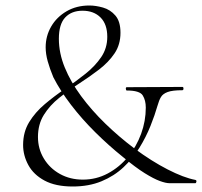

<svg xmlns="http://www.w3.org/2000/svg" viewBox="-20 -666 734 698"><path d="M64 -139Q64 -186 86 -222Q108 -258 143 -287.5Q178 -317 217 -343.5Q256 -370 291 -398Q326 -426 348 -458.5Q370 -491 370 -532Q370 -578 345.5 -602.5Q321 -627 280 -627Q240 -627 217 -602.5Q194 -578 194 -525Q194 -473 215.5 -420.5Q237 -368 275 -316.5Q313 -265 363 -216.5Q413 -168 469 -126Q531 -80 589.5 -50Q648 -20 690 -12Q695 -11 694 -5.5Q693 0 690 0Q670 0 644.5 0Q619 0 596 0Q583 0 561 -8Q539 -16 506 -36.5Q473 -57 426 -96Q375 -137 326.5 -185Q278 -233 238.5 -284.5Q199 -336 174 -385Q161 -416 153.5 -443Q146 -470 146 -494Q146 -535 166 -569.5Q186 -604 222 -625Q258 -646 305 -646Q328 -646 354.5 -638.5Q381 -631 399.5 -609.5Q418 -588 418 -547Q418 -504 396.5 -472Q375 -440 340.5 -413.5Q306 -387 268 -362.5Q230 -338 195.5 -310.5Q161 -283 139.5 -248.5Q118 -214 118 -168Q118 -125 139.5 -89.5Q161 -54 198 -33.5Q235 -13 281 -13Q330 -13 372 -35.5Q414 -58 445 -95.5Q476 -133 493 -179.5Q510 -226 510 -275Q510 -301 499 -319Q488 -337 441 -337Q438 -337 437.5 -343Q437 -349 441 -349L643 -350Q647 -350 647 -344Q647 -338 643 -338Q607 -338 589.5 -331.5Q572 -325 565 -313Q558 -301 553 -283Q543 -248 527 -208Q511 -168 487 -129Q463 -90 429 -58Q395 -26 349 -7Q303 12 244 12Q182 12 142 -9.5Q102 -31 83 -66Q64 -101 64 -139Z"/></svg>

Font: Cormorant Light Light
Style: Regular
Weight: 300
Version: Version 4.000